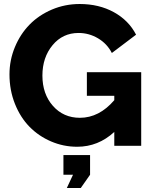

<svg xmlns="http://www.w3.org/2000/svg" viewBox="-20 -735 772 968"><path d="M418 -371.1H691.9V0H556.2V-69.8Q475.1 4.9 369.1 4.9Q299.8 4.9 237.3 -22Q174.8 -48.8 128.7 -95.9Q82.5 -143.1 55.2 -211.7Q27.8 -280.3 27.8 -359.9Q27.8 -432.1 55.2 -497.8Q82.5 -563.5 129.2 -611.1Q175.8 -658.7 241.7 -686.8Q307.6 -714.8 381.8 -714.8Q479 -714.8 554 -673.6Q628.9 -632.3 666 -560.1L543.9 -467.8Q520 -514.6 474.4 -541.7Q428.7 -568.8 376 -568.8Q295.9 -568.8 244.9 -507.1Q193.8 -445.3 193.8 -354Q193.8 -261.2 246.8 -201.2Q299.8 -141.1 382.8 -141.1Q480 -141.1 556.2 -230V-252H418ZM299.8 146V46.9H434.1V146L387.2 212.9H316.9L348.1 146Z"/></svg>

Font: Rawline ExtraBold
Style: Regular
Weight: 800
Designer: Matt McInerney, Pablo Impallari, Rodrigo Fuenzalida
Foundry: Matt McInerney, Pablo Impallari, Rodrigo Fuenzalida
Version: Version 4.020;PS 004.020;hotconv 1.0.88;makeotf.lib2.5.64775